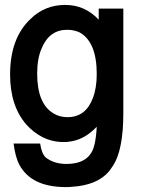

<svg xmlns="http://www.w3.org/2000/svg" viewBox="-20 -555 596 780"><path d="M381 -520H481V-95Q481 52 440 117L423 141Q375 198 270 204Q265 205 258.5 205Q252 205 247 205Q108 205 59 115Q50 98 44.5 77Q39 56 35 28H143Q149 69 166 85Q200 111 250 111Q320 111 348 70Q359 55 365 27Q371 -1 373 -40Q321 15 257 21Q252 22 247.5 22Q243 22 238 22H229Q187 20 151.5 1.5Q116 -17 87 -49Q21 -125 21 -252Q21 -400 104 -478Q162 -535 245 -535Q325 -535 381 -475ZM253 -434Q180 -434 149 -358Q131 -317 131 -256Q131 -133 198 -94Q222 -79 254 -79Q328 -79 357 -156Q373 -197 373 -254Q373 -384 304 -423Q294 -428 280.5 -431Q267 -434 253 -434Z"/></svg>

Font: Ekushey Bangla
Style: Bold
Weight: 700
Designer: Al Mamun Sumon
Foundry: Al Mamun Sumon
Version: Version 1.0